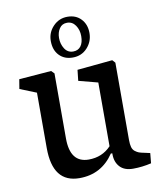

<svg xmlns="http://www.w3.org/2000/svg" viewBox="-75 -696 653 769"><g transform="rotate(-10 251.0 -311.5)"><path d="M333 -64H327.1Q276.4 11.2 187 11.2Q78.1 11.2 78.1 -130.4V-355.5L11.2 -382.3L17.6 -420.9L148.9 -431.2L160.6 -419.4V-154.8Q160.6 -55.7 236.3 -55.7Q291 -55.7 327.1 -93.8V-353L249 -373.5L253.9 -417.5L397.5 -431.2L408.2 -419.4V-105Q408.2 -87.4 411.4 -75.9Q414.6 -64.5 422.9 -58.1Q431.2 -51.8 438.5 -49.1Q445.8 -46.4 460.9 -43.5L482.9 -38.6L479 2.4Q441.9 11.2 404.8 11.2Q369.6 11.2 351.3 -8.5Q333 -28.3 333 -60.1ZM245.1 -610.4Q224.6 -610.4 213.9 -594.2Q203.1 -578.1 203.1 -555.7Q203.1 -531.2 215.3 -512Q227.5 -492.7 250 -492.7Q270 -492.7 281 -507.1Q292 -521.5 292 -548.3Q292 -573.2 279.3 -591.8Q266.6 -610.4 245.1 -610.4ZM250.5 -633.8Q285.2 -633.8 305.9 -611.6Q326.7 -589.4 326.7 -554.7Q326.7 -520 303.5 -494.6Q280.3 -469.2 244.1 -469.2Q210 -469.2 189.2 -491Q168.5 -512.7 168.5 -549.8Q168.5 -584 192.4 -608.9Q216.3 -633.8 250.5 -633.8Z"/></g></svg>

Font: Neuton
Style: Regular
Weight: 400
Designer: Brian M Zick
Version: Version 1.3